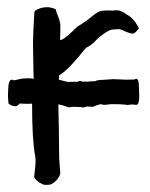

<svg xmlns="http://www.w3.org/2000/svg" viewBox="-20 -520 421 540"><path d="M144 -226.6Q144.5 -197.3 145.5 -162.6Q146 -141.1 146 -109.4Q146 -87.9 146.5 -74.7L149.4 -33.2Q149.4 -24.9 139.2 -13.7Q128.9 -2.4 119.6 -0.5L106.4 0Q102.5 0 90.3 -6.8Q76.2 -17.1 76.2 -22.9L77.6 -37.1Q80.1 -55.7 80.1 -65.4Q80.1 -73.2 79.1 -79.6Q70.3 -127 70.3 -222.7V-228.5Q64 -228 58.1 -228Q45.4 -228 35.6 -229Q28.8 -221.2 22.9 -221.2Q12.2 -221.2 3.9 -229Q3.4 -234.9 2.9 -240.7Q2.4 -246.6 2.4 -251.5L2.9 -264.2Q2.9 -295.9 13.7 -295.9Q16.1 -295.9 19 -293.9L41.5 -298.8Q46.9 -299.8 63.5 -299.8Q68.8 -298.8 74.7 -298.3L74.2 -315.4L72.8 -396Q72.8 -425.8 76.7 -486.3Q77.1 -490.7 89.8 -495.6Q100.6 -499.5 106.9 -499.5H119.1Q127.9 -497.6 136.2 -494.6L140.1 -482.4Q149.9 -459 149.9 -447.8Q149.4 -437.5 149.4 -422.9Q149.4 -413.1 148.9 -408.2Q149.4 -407.7 150.4 -407.7Q158.2 -407.7 183.1 -431.2Q187 -434.6 189.9 -438L198.7 -445.8L213.4 -455.1L227.5 -464.8Q252 -485.4 260 -488Q268.1 -490.7 285.6 -490.7L298.8 -490.2Q302.7 -491.2 306.6 -491.2Q321.3 -491.2 336.9 -479Q358.4 -467.3 370.6 -439.9Q358.9 -425.3 354 -425.3Q349.6 -425.3 340.3 -428.5Q331.1 -431.6 321.3 -436.5Q317.9 -438 313.5 -438Q307.6 -438 296.9 -437Q288.1 -436.5 271.5 -424.8Q258.8 -416 252.9 -409.7Q240.2 -394.5 221.7 -385.3Q169.9 -320.3 146 -308.1Q145.5 -302.2 145.5 -295.9L169.9 -289.6L197.8 -290Q202.6 -292.5 206.1 -292.5Q208 -292.5 210.4 -290.5H228.5Q233.4 -291.5 246.6 -291.5Q253.9 -294.9 260.7 -294.9L298.3 -297.4L334.5 -295.9L357.9 -296.4Q360.8 -298.3 362.8 -298.3Q370.6 -298.3 370.6 -278.3L371.6 -249.5Q371.6 -227.1 364.3 -225.1L352.1 -226.1Q347.2 -226.1 341.8 -225.1L338.9 -224.6Q335.9 -224.6 334.5 -225.6Q322.3 -227.1 293.5 -227.1L274.9 -225.1Q268.6 -225.1 262.7 -227.1Q251.5 -224.6 242.2 -219.7Q231.9 -219.7 224.1 -220.7Q218.3 -217.8 213.4 -217.8Q210 -217.8 206.5 -219.2Q206.5 -218.8 206.1 -218.8L190.9 -219.7Q185.1 -219.7 178.7 -218.8L174.8 -218.3Q171.4 -218.3 169.9 -219.2Q160.6 -223.1 144 -226.6Z"/></svg>

Font: Kurland
Style: Regular
Weight: 400
Designer: GGBot
Version: 0.22